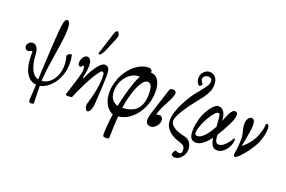

<svg xmlns="http://www.w3.org/2000/svg" viewBox="-128 -1245 2947 1981"><g transform="rotate(20 1345.5 -255.0)"><path d="M288 211Q272 211 266.5 204Q261 197 261 172Q261 159 262.5 146Q264 133 266 103Q268 73 271 12Q199 6 159 -64.5Q119 -135 119 -256Q119 -288 119 -294Q119 -300 108 -300Q101 -300 92 -293Q81 -286 71 -286Q57 -286 46 -297Q35 -308 35 -326Q35 -349 53 -365.5Q71 -382 98 -382Q118 -382 137.5 -358Q157 -334 159 -291Q171 -70 273 -47V-52Q274 -79 276 -129Q278 -179 281.5 -241Q285 -303 288.5 -369Q292 -435 296 -495Q300 -555 304 -600Q308 -645 312 -664Q322 -725 347 -725Q364 -725 373 -701.5Q382 -678 382 -634Q382 -591 373.5 -521.5Q365 -452 348 -347Q332 -248 323 -178.5Q314 -109 312 -51Q312 -48 312 -44Q360 -48 397.5 -79.5Q435 -111 456.5 -162Q478 -213 478 -276Q478 -305 473.5 -327.5Q469 -350 464 -372Q462 -382 473.5 -392Q485 -402 498 -406Q511 -410 513 -400Q515 -391 519 -368Q523 -345 523 -312Q523 -247 505 -191.5Q487 -136 456.5 -93Q426 -50 388 -23.5Q350 3 311 10Q311 56 312.5 102.5Q314 149 315 195Q315 211 288 211Z M860 89Q849 89 839.5 71.5Q830 54 830 34Q830 17 841 -13Q846 -27 853.5 -56Q861 -85 869.5 -123.5Q878 -162 883.5 -203.5Q889 -245 889 -284Q889 -328 883 -339Q877 -350 866 -350Q858 -350 841 -329.5Q824 -309 801 -273Q765 -214 731.5 -145.5Q698 -77 664 3Q663 7 650.5 9Q638 11 623 11Q594 11 594 1Q594 -2 595 -4L638 -141Q661 -212 668.5 -245Q676 -278 676 -300Q676 -339 664 -339Q657 -339 654 -334Q651 -329 647.5 -323.5Q644 -318 634 -318Q609 -318 609 -354Q609 -387 627.5 -414Q646 -441 671 -441Q690 -441 704.5 -421Q719 -401 719 -356Q719 -331 714.5 -299.5Q710 -268 700 -221L709 -219Q732 -272 753.5 -308Q775 -344 796 -372Q837 -425 870 -425Q892 -425 909 -408Q924 -392 924 -327Q924 -298 922.5 -255.5Q921 -213 918.5 -167.5Q916 -122 913.5 -80.5Q911 -39 909 -11Q907 17 905 23Q890 89 860 89ZM772 -503Q767 -503 767 -511Q767 -517 768 -520L843 -754Q855 -792 870 -792Q881 -792 889.5 -777.5Q898 -763 898 -751Q898 -746 893 -730.5Q888 -715 875 -685L828 -572Q798 -503 772 -503Z M1134 282Q1111 282 1105.5 276.5Q1100 271 1100 249Q1100 213 1104.5 156Q1109 99 1119 29Q1094 21 1068.5 -4Q1043 -29 1025.5 -71.5Q1008 -114 1008 -176Q1008 -225 1021 -275.5Q1034 -326 1057 -369Q1086 -424 1126 -465Q1166 -506 1212 -528.5Q1258 -551 1303 -551Q1344 -551 1344 -510Q1397 -508 1425.5 -462Q1454 -416 1454 -337Q1454 -294 1445.5 -253Q1437 -212 1423 -177Q1406 -135 1373.5 -90Q1341 -45 1292 -11Q1243 23 1178 31Q1174 80 1171.5 139.5Q1169 199 1168 271Q1168 282 1134 282ZM1048 -203Q1048 -141 1075 -109.5Q1102 -78 1136 -69Q1142 -100 1149.5 -131Q1157 -162 1165 -193Q1174 -228 1186.5 -270Q1199 -312 1214.5 -354.5Q1230 -397 1249 -431Q1242 -431 1234 -431Q1198 -431 1164.5 -412Q1131 -393 1104.5 -361Q1078 -329 1063 -288Q1048 -247 1048 -203ZM1212 -189Q1205 -163 1199 -132.5Q1193 -102 1188 -67Q1296 -72 1347 -127.5Q1398 -183 1398 -293Q1398 -410 1346 -410Q1322 -410 1301 -388Q1280 -366 1263 -331.5Q1246 -297 1233 -259Q1220 -221 1212 -189Z M1529 14Q1473 14 1473 -45Q1473 -59 1476.5 -76Q1480 -93 1487 -116L1579 -403Q1585 -425 1617 -425Q1653 -425 1653 -392Q1653 -378 1642.5 -351Q1632 -324 1601 -266Q1549 -168 1541 -122Q1556 -128 1579 -128Q1594 -128 1604.5 -115.5Q1615 -103 1615 -84Q1615 -60 1602.5 -37.5Q1590 -15 1570 -0.5Q1550 14 1529 14Z M1872 230Q1852 230 1835 217Q1831 213 1831.5 206Q1832 199 1837 186Q1851 152 1865 161Q1872 165 1883 168Q1894 171 1902 171Q1927 171 1927 130Q1927 103 1911.5 86.5Q1896 70 1858 60Q1834 54 1806 40.5Q1778 27 1752 6Q1726 -15 1709.5 -45Q1693 -75 1693 -114Q1693 -162 1709 -210.5Q1725 -259 1745.5 -300Q1766 -341 1780 -365Q1800 -400 1823 -432.5Q1846 -465 1877 -502Q1906 -537 1931 -572Q1956 -607 1956 -636Q1956 -653 1944 -664Q1932 -675 1913 -675Q1891 -675 1875 -661.5Q1859 -648 1859 -628Q1859 -609 1882 -583Q1886 -579 1880 -570Q1874 -561 1864.5 -555.5Q1855 -550 1850 -555Q1821 -583 1821 -624Q1821 -658 1835.5 -680Q1850 -702 1870.5 -713.5Q1891 -725 1908 -725Q1951 -725 1975.5 -696Q2000 -667 2000 -616Q2000 -574 1985 -538.5Q1970 -503 1941 -463.5Q1912 -424 1869 -371Q1849 -347 1824.5 -313Q1800 -279 1778 -243Q1756 -207 1741.5 -175.5Q1727 -144 1727 -125Q1727 -86 1768 -57Q1809 -28 1885 -12Q1935 -2 1956 31.5Q1977 65 1977 103Q1977 140 1959.5 169Q1942 198 1918 214Q1894 230 1872 230Z M2024 11Q2004 11 1987 2.5Q1970 -6 1960 -28.5Q1950 -51 1950 -94Q1950 -134 1957.5 -171Q1965 -208 1972 -233Q1982 -266 1998.5 -299.5Q2015 -333 2035.5 -361Q2056 -389 2077 -406Q2098 -423 2117 -423Q2194 -423 2203 -297Q2203 -295 2203 -292Q2212 -313 2220 -335Q2228 -356 2239 -379Q2250 -402 2265 -417.5Q2280 -433 2297 -433Q2324 -433 2324 -398Q2324 -380 2316 -354Q2308 -328 2290 -292Q2269 -250 2248 -212.5Q2227 -175 2206 -142Q2206 -133 2207 -125Q2211 -82 2221 -66.5Q2231 -51 2253 -51Q2282 -51 2315 -81Q2348 -111 2373 -155Q2379 -166 2386 -166Q2392 -166 2392 -149Q2392 -125 2381.5 -97Q2371 -69 2352.5 -44.5Q2334 -20 2309 -4.5Q2284 11 2255 11Q2217 11 2199 -19.5Q2181 -50 2176 -91Q2176 -95 2176 -99Q2137 -48 2099 -18.5Q2061 11 2024 11ZM1986 -86Q1986 -58 2013 -58Q2049 -58 2090 -101.5Q2131 -145 2169 -218Q2165 -278 2161.5 -308Q2158 -338 2153 -348Q2148 -358 2140 -358Q2124 -358 2104 -337Q2084 -316 2063 -283Q2042 -250 2024.5 -212.5Q2007 -175 1996.5 -141.5Q1986 -108 1986 -86Z M2454 10Q2437 10 2437 -13Q2437 -22 2438.5 -32Q2440 -42 2445 -72Q2447 -83 2448.5 -104.5Q2450 -126 2451 -150Q2452 -174 2452 -190Q2452 -207 2450.5 -217.5Q2449 -228 2447 -237Q2428 -304 2428 -344Q2428 -382 2444.5 -404Q2461 -426 2479 -426Q2498 -426 2508 -409Q2518 -392 2518 -361Q2518 -342 2514.5 -312.5Q2511 -283 2503 -236Q2494 -181 2489.5 -159Q2485 -137 2482 -128L2489 -124Q2531 -160 2563.5 -203.5Q2596 -247 2615 -302Q2624 -328 2629.5 -350Q2635 -372 2636 -391Q2637 -424 2649 -424Q2674 -424 2674 -373Q2674 -343 2665 -303Q2656 -263 2640 -223Q2630 -198 2611 -167Q2592 -136 2569.5 -105Q2547 -74 2524 -48Q2501 -22 2482.5 -6Q2464 10 2454 10Z"/></g></svg>

Font: Junicode Two Beta Condensed
Style: Italic
Weight: 400
Width: 3
Italic angle: -9°
Version: Version 1.053; ttfautohint (v1.8.4)